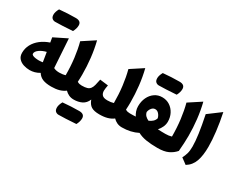

<svg xmlns="http://www.w3.org/2000/svg" viewBox="-140 -1576 3073 2490"><g transform="rotate(30 1396.5 -331.0)"><path d="M283.7 -488.8 271.5 -560.5 465.8 -656.7 493.2 -228Q526.9 -209.5 578.1 -209.5H578.6V0H578.1Q499.5 0 450.7 -19.8Q401.9 -39.6 373 -86.4Q337.4 -64.9 301.5 -55.2Q265.6 -45.4 229.5 -45.4Q182.1 -45.4 137 -59.8Q91.8 -74.2 62.5 -106.4Q33.2 -138.7 33.2 -191.9Q33.2 -259.3 64.2 -317.1Q95.2 -375 151.6 -419.2Q208 -463.4 283.7 -488.8ZM305.2 -361.3Q243.7 -346.2 202.4 -315.9Q161.1 -285.6 161.1 -252.9Q161.1 -238.8 177 -230.2Q192.9 -221.7 218.3 -217.8Q243.7 -213.9 271 -213.9Q286.6 -213.9 301.3 -215.6Q315.9 -217.3 328.1 -219.2Q323.2 -251 317.4 -286.1Q311.5 -321.3 305.2 -361.3ZM464.4 -765.6Q289.6 -753.4 203.6 -753.4Q177.2 -753.4 157.7 -770.5Q138.2 -787.6 138.2 -826.4Q138.2 -865.2 167.5 -918.5Q294.4 -930.7 412.6 -930.7Q492.7 -930.7 492.7 -864.7Q492.7 -818.4 464.4 -765.6Z M794.9 -817.9Q823.7 -702.6 837.4 -580.6Q851.1 -458.5 851.1 -336.9Q851.1 -314.5 850.3 -285.6Q849.6 -256.8 847.7 -227.1Q864.7 -216.3 880.9 -212.9Q897 -209.5 915 -209.5H915.5V0H915Q873.5 0 840.6 -15.6Q807.6 -31.2 783.2 -57.1Q746.6 -28.8 696.8 -14.4Q647 0 578.6 0Q567.9 0 562.3 -8.3Q556.6 -16.6 556.6 -39.6V-170.4Q556.6 -193.4 562.3 -201.4Q567.9 -209.5 578.6 -209.5Q602.5 -209.5 625.7 -212.6Q648.9 -215.8 668.9 -222.2Q668.9 -353 653.8 -474.4Q638.7 -595.7 611.3 -697.8Z M1105.5 256.8Q930.7 269 844.7 269Q818.4 269 798.8 252Q779.3 234.9 779.3 196Q779.3 157.2 808.6 104Q935.5 91.8 1053.7 91.8Q1133.8 91.8 1133.8 157.7Q1133.8 204.1 1105.5 256.8ZM915.5 0Q904.8 0 899.2 -8.3Q893.6 -16.6 893.6 -39.6V-170.4Q893.6 -193.4 899.2 -201.4Q904.8 -209.5 915.5 -209.5Q964.8 -209.5 993.9 -218.5Q1022.9 -227.5 1039.3 -248.5Q1055.7 -269.5 1065.4 -305.7Q1075.2 -341.8 1085.4 -396.5L1209.5 -381.3Q1205.1 -357.9 1201.7 -336.2Q1198.2 -314.5 1198.2 -295.9Q1198.2 -257.3 1220.2 -233.4Q1242.2 -209.5 1299.8 -209.5H1300.3V0H1299.8Q1219.2 0 1177.7 -25.9Q1136.2 -51.8 1113.8 -114.3Q1087.9 -51.3 1035.2 -25.6Q982.4 0 915.5 0Z M1516.6 -817.9Q1545.4 -702.6 1559.1 -580.6Q1572.8 -458.5 1572.8 -336.9Q1572.8 -314.5 1572 -285.6Q1571.3 -256.8 1569.3 -227.1Q1586.4 -216.3 1602.5 -212.9Q1618.7 -209.5 1636.7 -209.5H1637.2V0H1636.7Q1595.2 0 1562.3 -15.6Q1529.3 -31.2 1504.9 -57.1Q1468.3 -28.8 1418.5 -14.4Q1368.7 0 1300.3 0Q1289.6 0 1283.9 -8.3Q1278.3 -16.6 1278.3 -39.6V-170.4Q1278.3 -193.4 1283.9 -201.4Q1289.6 -209.5 1300.3 -209.5Q1324.2 -209.5 1347.4 -212.6Q1370.6 -215.8 1390.6 -222.2Q1390.6 -353 1375.5 -474.4Q1360.4 -595.7 1333 -697.8Z M1898.4 -601.6Q1962.9 -601.6 2012.5 -569.1Q2062 -536.6 2090.1 -482.4Q2118.2 -428.2 2118.2 -362.8Q2118.2 -320.8 2100.8 -282.5Q2083.5 -244.1 2055.2 -212.4Q2079.1 -210.9 2111.1 -210.2Q2143.1 -209.5 2169.4 -209.5H2169.9V0H2169.4Q2070.8 0 1998.5 -12Q1926.3 -23.9 1872.6 -53.2Q1768.6 0 1637.2 0Q1626.5 0 1620.8 -8.3Q1615.2 -16.6 1615.2 -39.6V-170.4Q1615.2 -193.4 1620.8 -201.4Q1626.5 -209.5 1637.2 -209.5Q1659.7 -209.5 1683.8 -210Q1708 -210.4 1724.1 -211.9Q1706.1 -239.3 1694.3 -272.9Q1682.6 -306.6 1682.6 -343.8Q1682.6 -417.5 1710.4 -475.8Q1738.3 -534.2 1787.1 -567.9Q1835.9 -601.6 1898.4 -601.6ZM1896.5 -421.9Q1865.7 -421.9 1844 -395.3Q1822.3 -368.7 1816.9 -334Q1823.7 -301.8 1844 -281.5Q1864.3 -261.2 1893.6 -247.6Q1926.8 -261.7 1949.5 -282.5Q1972.2 -303.2 1981.9 -334.5Q1974.6 -368.2 1951.4 -395Q1928.2 -421.9 1896.5 -421.9ZM2042 -723.1Q1867.2 -710.9 1781.2 -710.9Q1754.9 -710.9 1735.4 -728Q1715.8 -745.1 1715.8 -783.9Q1715.8 -822.8 1745.1 -876Q1872.1 -888.2 1990.2 -888.2Q2070.3 -888.2 2070.3 -822.3Q2070.3 -775.9 2042 -723.1Z M2386.2 -817.9Q2415 -702.1 2428.7 -580.3Q2442.4 -458.5 2442.4 -336.9Q2442.4 -287.6 2439.2 -225.8Q2436 -164.1 2430.7 -105.5Q2388.7 -56.6 2328.6 -28.3Q2268.6 0 2169.9 0Q2159.2 0 2153.6 -8.3Q2147.9 -16.6 2147.9 -39.6V-170.4Q2147.9 -193.4 2153.6 -201.4Q2159.2 -209.5 2169.9 -209.5Q2193.8 -209.5 2217 -212.6Q2240.2 -215.8 2260.3 -222.2Q2260.3 -353 2245.1 -474.4Q2230 -595.7 2202.6 -697.8Z M2678.2 -830.6Q2707 -693.8 2721.9 -567.6Q2736.8 -441.4 2736.8 -343.8Q2736.8 -213.4 2706.5 -127Q2676.3 -40.5 2597.7 7.8L2511.2 -56.2Q2532.7 -96.7 2544.4 -138.2Q2556.2 -179.7 2556.2 -244.6Q2556.2 -318.8 2541 -428Q2525.9 -537.1 2493.7 -692.9Z"/></g></svg>

Font: Pinar DS4-ExtraBold
Style: Regular
Weight: 800
Designer: Amin Abedi
Version: Version 2.000